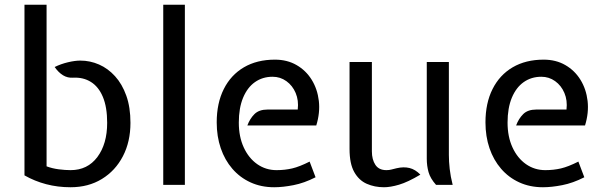

<svg xmlns="http://www.w3.org/2000/svg" viewBox="-20 -778 2551 808"><path d="M277 10Q223 10 174.5 -2.8Q126 -15.5 83 -40V-758H176V-78Q200 -69 227.2 -65.5Q254.5 -62 277 -62Q348.5 -62 389.8 -117.2Q431 -172.5 431 -261Q431 -327 413 -370Q395 -413 362.5 -433.2Q330 -453.5 287 -451Q264.5 -449.5 245.2 -461.2Q226 -473 210 -496Q236.5 -509 266 -516Q295.5 -523 318 -523Q359 -523 396.8 -506.5Q434.5 -490 464.2 -457.2Q494 -424.5 511.5 -375.5Q529 -326.5 529 -261Q529 -181.5 497.2 -120.5Q465.5 -59.5 408.8 -24.8Q352 10 277 10Z M667 0V-758H758V0Z M1134 10Q1079 10 1034.2 -10.5Q989.5 -31 957.8 -67.8Q926 -104.5 909 -154.2Q892 -204 892 -263Q892 -344 921.8 -403.2Q951.5 -462.5 1006.5 -494.8Q1061.5 -527 1137 -527Q1188.5 -527 1228 -504.2Q1267.5 -481.5 1291.8 -442.2Q1316 -403 1321.8 -353.2Q1327.5 -303.5 1311 -250H1021Q1031.5 -278.5 1050.8 -297.8Q1070 -317 1106 -317H1233Q1237.5 -355.5 1224.2 -386.8Q1211 -418 1185.2 -436.5Q1159.5 -455 1127 -455Q1085 -455 1053 -432.5Q1021 -410 1003 -366.8Q985 -323.5 985 -262Q985 -202.5 1005.8 -157.5Q1026.5 -112.5 1062.5 -87.2Q1098.5 -62 1144 -62Q1178.5 -62 1209.5 -69.2Q1240.5 -76.5 1283 -98L1308 -32Q1260 -7.5 1215 1.2Q1170 10 1134 10Z M1596 10Q1556.5 10 1523.5 -4.5Q1490.5 -19 1470.8 -54Q1451 -89 1451 -151V-517H1545V-141Q1545 -106.5 1559.8 -84.2Q1574.5 -62 1606 -62Q1618 -62 1626.8 -64.5Q1635.5 -67 1649 -70Q1678.5 -77 1703.2 -71Q1728 -65 1749 -43Q1696 -11.5 1659.5 -0.8Q1623 10 1596 10ZM1815 0Q1791 -27 1783.5 -53.5Q1776 -80 1776 -110V-517H1869V-126Q1869 -98.5 1872.5 -67Q1876 -35.5 1885 0Z M2265 10Q2210 10 2165.2 -10.5Q2120.5 -31 2088.8 -67.8Q2057 -104.5 2040 -154.2Q2023 -204 2023 -263Q2023 -344 2052.8 -403.2Q2082.5 -462.5 2137.5 -494.8Q2192.5 -527 2268 -527Q2319.5 -527 2359 -504.2Q2398.5 -481.5 2422.8 -442.2Q2447 -403 2452.8 -353.2Q2458.5 -303.5 2442 -250H2152Q2162.5 -278.5 2181.8 -297.8Q2201 -317 2237 -317H2364Q2368.5 -355.5 2355.2 -386.8Q2342 -418 2316.2 -436.5Q2290.5 -455 2258 -455Q2216 -455 2184 -432.5Q2152 -410 2134 -366.8Q2116 -323.5 2116 -262Q2116 -202.5 2136.8 -157.5Q2157.5 -112.5 2193.5 -87.2Q2229.5 -62 2275 -62Q2309.5 -62 2340.5 -69.2Q2371.5 -76.5 2414 -98L2439 -32Q2391 -7.5 2346 1.2Q2301 10 2265 10Z"/></svg>

Font: Expletus Sans
Style: Regular
Weight: 400
Designer: Jasper de Waard
Foundry: Designtown
Version: Version 7.500